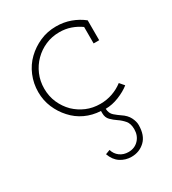

<svg xmlns="http://www.w3.org/2000/svg" viewBox="-154 -467 697 778"><g transform="rotate(-30 194.5 -77.5)"><path d="M321 130Q321 179 295 203.5Q269 228 232 228Q204 228 181 213Q158 198 147 167L168 159Q174 180 191 192.5Q208 205 231 205Q260 205 278.5 185.5Q297 166 297 136Q297 110 284.5 95.5Q272 81 257 71Q242 61 229.5 48.5Q217 36 217 16V5Q178 3 145 -12.5Q112 -28 88 -55Q64 -81 49.5 -115Q35 -149 35 -188Q35 -228 50 -264Q65 -300 92 -326Q119 -352 154 -367.5Q189 -383 230 -383Q266 -383 297.5 -371.5Q329 -360 354 -340V-247H328V-324Q307 -339 282.5 -347.5Q258 -356 230 -356Q195 -356 165 -343Q135 -330 112 -307Q89 -284 76 -253.5Q63 -223 63 -188Q63 -152 76.5 -121.5Q90 -91 113 -68Q136 -46 165.5 -33.5Q195 -21 230 -21Q260 -21 287 -30.5Q314 -40 336 -57L354 -36Q333 -19 301 -6Q269 7 238 7Q239 29 253 41Q267 53 279 61Q302 76 311.5 95Q321 114 321 130Z"/></g></svg>

Font: Josefin Slab Light
Style: Regular
Weight: 300
Designer: Santiago Orozco
Foundry: Typemade
Version: Version 2.000